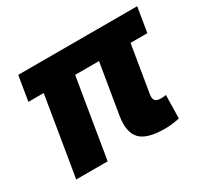

<svg xmlns="http://www.w3.org/2000/svg" viewBox="-116 -697 911 860"><g transform="rotate(-30 339.0 -267.0)"><path d="M512.2 2Q418.9 2 385.3 -34.7Q351.6 -71.3 364.3 -149.4L422.9 -502H585.9L530.3 -166Q526.4 -145 534.2 -134.8Q542 -124.5 562.5 -124.5Q571.8 -124.5 579.1 -125.2Q586.4 -126 590.8 -127L588.4 -6.8Q576.2 -3.9 555.9 -1Q535.6 2 512.2 2ZM53.7 0 136.7 -502H299.3L216.3 0ZM42 -408.2 63 -535.6H678.2L657.2 -408.2Z"/></g></svg>

Font: Inter 20pt ExtraBold
Style: Italic
Weight: 800
Italic angle: -9.3988°
Version: Version 4.001;git-66647c0bb